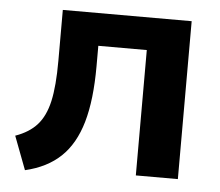

<svg xmlns="http://www.w3.org/2000/svg" viewBox="-45 -588 749 653"><g transform="rotate(5 330.0 -262.0)"><path d="M143.8 -365V-539.1H583.7V0H440.2V-428H274.7V-358.9Q274.7 -243.2 252.7 -167Q230.7 -90.8 184.3 -46.6Q137.9 -2.4 63 15.1L19.8 -98.9Q66.9 -115.5 93.6 -145.4Q120.4 -175.3 132.1 -226.9Q143.8 -278.6 143.8 -365Z"/></g></svg>

Font: Min Sans VF VF
Style: Regular
Weight: 400
Designer: Jinseong-Kim, NotoSansCJK, Nunito
Foundry: Jinseong-Kim
Version: Version 1.420;Glyphs 3.1.2 (3151)